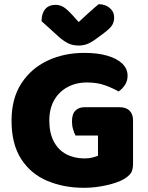

<svg xmlns="http://www.w3.org/2000/svg" viewBox="-20 -877 704 915"><path d="M614 -303V-97Q614 -66 603 -51Q592 -36 568 -22Q540 -6 486.5 6Q433 18 380 18Q284 18 205.5 -15Q127 -48 81 -119Q35 -190 35 -302Q35 -407 81.5 -479Q128 -551 206.5 -588Q285 -625 382 -625Q445 -625 491.5 -611.5Q538 -598 563 -573.5Q588 -549 588 -516Q588 -491 575 -471.5Q562 -452 545 -441Q520 -456 482 -470Q444 -484 395 -484Q342 -484 301 -461.5Q260 -439 237.5 -398.5Q215 -358 215 -303Q215 -243 236.5 -202.5Q258 -162 296 -142Q334 -122 383 -122Q405 -122 421.5 -126.5Q438 -131 447 -135V-231H340Q334 -242 328.5 -260Q323 -278 323 -298Q323 -334 339.5 -350Q356 -366 382 -366H551Q581 -366 597.5 -349.5Q614 -333 614 -303ZM355 -772Q380 -795 404 -817Q428 -839 450 -857Q482 -857 503 -839Q524 -821 524 -793Q524 -772 514 -756.5Q504 -741 476 -720L448 -699Q419 -677 399 -668.5Q379 -660 355 -660Q325 -660 303 -671.5Q281 -683 261 -701L178 -776Q178 -813 195.5 -833.5Q213 -854 245 -854Q265 -854 282.5 -843.5Q300 -833 328 -802Z"/></svg>

Font: Baloo Bhaijaan 2 ExtraBold
Style: Regular
Weight: 800
Designer: Sanskriti Dholi, Noopur Datye and Ek Type
Foundry: Ek Type
Version: Version 1.701